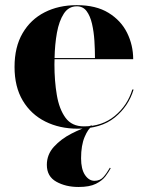

<svg xmlns="http://www.w3.org/2000/svg" viewBox="-20 -490 572 746"><path d="M410 164Q402.5 178 389.8 195Q377 212 352.5 224.2Q328 236.5 285 236.5Q235.5 236.5 198.8 216Q162 195.5 162 150.5Q162 110.5 189.5 80.2Q217 50 257.5 29.2Q298 8.5 336 -3L338 0.5Q322.5 9.5 308.8 42.2Q295 75 295 125Q295 167 310.2 189.8Q325.5 212.5 347 212.5Q368.5 212.5 381.5 198Q394.5 183.5 407 161.5ZM499 -142Q479.5 -77 426 -33.5Q372.5 10 282 10Q211.5 10 156 -17.8Q100.5 -45.5 68.5 -99Q36.5 -152.5 36.5 -230Q36.5 -307.5 67.8 -361Q99 -414.5 153.5 -442.2Q208 -470 278.5 -470Q353 -470 401.5 -440.2Q450 -410.5 473.8 -362.5Q497.5 -314.5 497.5 -260H192Q191.5 -250 191.5 -240Q191.5 -175.5 200.8 -120.8Q210 -66 234.5 -32.5Q259 1 306 1Q377 1 426.2 -39.8Q475.5 -80.5 494 -142ZM278.5 -465.5Q246.5 -465.5 228 -437Q209.5 -408.5 201.2 -362.8Q193 -317 192 -264.5H349Q349 -297 346.8 -332Q344.5 -367 337.5 -397.5Q330.5 -428 316.5 -446.8Q302.5 -465.5 278.5 -465.5Z"/></svg>

Font: Bodoni* 36pt
Style: Bold
Weight: 700
Version: Version 2.3